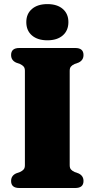

<svg xmlns="http://www.w3.org/2000/svg" viewBox="-20 -940 473 960"><path d="M328.5 -114Q328.5 -100 334.8 -92.8Q341 -85.5 353 -80L372.5 -73Q397.5 -61.5 397.5 -35Q397.5 0 356.5 0H76.5Q35.5 0 35.5 -35Q35.5 -61.5 60.5 -73L80 -80Q92 -85.5 98.2 -92.8Q104.5 -100 104.5 -114V-586Q104.5 -600 98.2 -607.2Q92 -614.5 80 -620L60.5 -627Q35.5 -638.5 35.5 -665Q35.5 -700 76.5 -700H356.5Q397.5 -700 397.5 -665Q397.5 -638.5 372.5 -627L353 -620Q341 -614.5 334.8 -607.2Q328.5 -600 328.5 -586ZM217 -738.5Q168 -738.5 139.8 -762.8Q111.5 -787 111.5 -829.5Q111.5 -871 139.8 -895.2Q168 -919.5 217 -919.5Q266 -919.5 294 -895.2Q322 -871 322 -829.5Q322 -787.5 294 -763Q266 -738.5 217 -738.5Z"/></svg>

Font: Fraunces 72pt Soft Black
Style: Regular
Weight: 900
Version: Version 1.000;[b76b70a41]